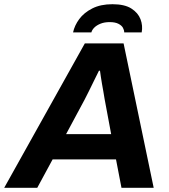

<svg xmlns="http://www.w3.org/2000/svg" viewBox="-59 -892 803 912"><path d="M-39 0 344 -686H528L671 0H518L492 -135H191L118 0ZM255 -255H469L438 -421Q435 -439 432 -457Q429 -475 425.5 -493.5Q422 -512 420 -527.5Q418 -543 416 -556H411Q401 -536 388.5 -510.5Q376 -485 364 -460.5Q352 -436 343 -419ZM288 -738Q295 -771 317.5 -801.5Q340 -832 379.5 -852Q419 -872 475 -872Q533 -872 565 -851.5Q597 -831 608.5 -800.5Q620 -770 614 -738H531Q531 -749 525 -760Q519 -771 503.5 -779Q488 -787 462 -787Q437 -787 418.5 -779.5Q400 -772 389 -761Q378 -750 375 -738Z"/></svg>

Font: Archivo SemiBold
Style: Bold Italic
Weight: 700
Italic angle: -10°
Version: Version 2.001